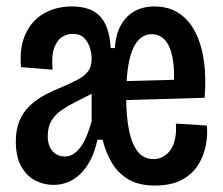

<svg xmlns="http://www.w3.org/2000/svg" viewBox="-20 -562 692 595"><path d="M146 11Q116 11 89.5 -2.5Q63 -16 46 -46Q29 -76 29 -123Q29 -161 40.5 -188Q52 -215 72.5 -234.5Q93 -254 119.5 -268Q146 -282 176 -294Q201 -305 220.5 -315Q240 -325 252 -340Q264 -355 264 -380Q264 -395 259 -412.5Q254 -430 241.5 -443.5Q229 -457 205 -457Q188 -457 172.5 -447.5Q157 -438 148 -413.5Q139 -389 143 -346L45 -354Q40 -415 59 -456.5Q78 -498 115.5 -520Q153 -542 203 -542Q229 -542 250.5 -535.5Q272 -529 287.5 -514Q303 -499 312 -474Q321 -449 323 -413H336Q338 -447 348.5 -471.5Q359 -496 376 -512Q393 -528 414 -535Q435 -542 458 -542Q504 -542 536 -520Q568 -498 587 -459Q606 -420 612.5 -369Q619 -318 614 -259L342 -251V-310L566 -316L518 -288Q522 -345 515 -382Q508 -419 491.5 -437.5Q475 -456 450 -456Q424 -456 406 -434Q388 -412 379.5 -369.5Q371 -327 371 -264Q371 -201 380 -157.5Q389 -114 407.5 -91.5Q426 -69 456 -69Q472 -69 485.5 -76.5Q499 -84 508.5 -97.5Q518 -111 522.5 -132Q527 -153 525 -179L621 -173Q624 -145 618 -112.5Q612 -80 594.5 -51.5Q577 -23 544 -5Q511 13 460 13Q411 13 379 -5.5Q347 -24 327.5 -56Q308 -88 298 -129H282Q274 -92 260 -65.5Q246 -39 228 -22Q210 -5 189 3Q168 11 146 11ZM181 -77Q195 -77 207 -84.5Q219 -92 229.5 -106Q240 -120 248.5 -140.5Q257 -161 264 -186V-321L294 -294Q278 -278 256 -267Q234 -256 212 -245Q190 -234 170.5 -220.5Q151 -207 139.5 -188Q128 -169 128 -140Q128 -110 143 -93.5Q158 -77 181 -77Z"/></svg>

Font: Bricolage Grotesque Condensed Medium
Style: Regular
Weight: 500
Width: 3
Designer: Mathieu Triay
Foundry: Atelier Triay
Version: Version 1.000;gftools[0.9.30]